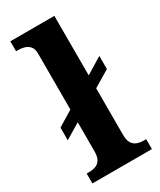

<svg xmlns="http://www.w3.org/2000/svg" viewBox="-194 -824 739 889"><g transform="rotate(-30 176.0 -380.0)"><path d="M23.4 0V-53H35.2Q55.9 -53 71.8 -58.9Q87.7 -64.8 96.9 -80.3Q106.2 -95.8 106.2 -123.9V-279.3L24.7 -230.2V-297.8L106.2 -347.3V-645.9Q106.2 -673 94.1 -685.8Q82 -698.6 65.5 -702.8Q49.1 -707 35.2 -707H23.4V-760H258.8V-441.9L346.4 -495.4V-425.2L258.8 -372.8V-123.9Q258.8 -95.8 268 -80.3Q277.3 -64.8 293.7 -58.9Q310.1 -53 329.7 -53H341.6V0Z"/></g></svg>

Font: Noto Serif Ethiopic
Style: Regular
Weight: 400
Designer: Monotype Design Team
Foundry: Monotype Imaging Inc.
Version: Version 2.102